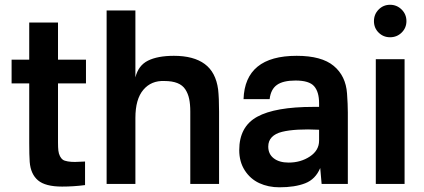

<svg xmlns="http://www.w3.org/2000/svg" viewBox="-20 -774 1784 808"><path d="M224.1 -174.8Q224.1 -153.3 225.6 -140.1Q227.1 -127 232.4 -116.7Q237.8 -106.4 244.4 -101.8Q251 -97.2 265.4 -94.7Q279.8 -92.3 295.4 -92.5Q311 -92.8 337.9 -94.2V4.9Q289.6 11.2 241.2 11.2Q170.9 11.2 139.9 -15.1Q108.9 -41.5 105 -92.8Q103 -120.6 103 -171.9V-422.9H28.8V-522.9H103V-679.2H224.1V-522.9H341.8V-422.9H224.1Z M549.8 -730V-448.2Q562 -498.5 602.8 -518.8Q643.6 -539.1 711.9 -539.1Q794.9 -539.1 841.6 -504.6Q888.2 -470.2 897.9 -397.9Q901.9 -362.3 901.9 -304.2V0H780.8V-304.2Q780.8 -335.4 776.1 -357.7Q771.5 -379.9 760 -397.7Q748.5 -415.5 726.6 -424.3Q704.6 -433.1 671.9 -433.1Q616.7 -435.5 583.3 -396.2Q549.8 -356.9 549.8 -277.8V0H428.7V-730Z M1228.5 -539.1Q1333.5 -539.1 1384.3 -496.8Q1435.1 -454.6 1440.4 -380.9Q1443.8 -334 1443.8 -300.8V0H1333.5L1327.6 -66.9Q1307.6 -19.5 1264.4 -2.7Q1221.2 14.2 1155.8 14.2Q1108.9 14.2 1071 -3.4Q1033.2 -21 1010 -57.1Q986.8 -93.3 986.8 -142.1Q986.8 -241.2 1062.5 -282.7Q1138.2 -324.2 1298.8 -324.2H1322.8V-339.8Q1322.8 -387.2 1302 -411.1Q1281.2 -435.1 1223.6 -435.1Q1171.4 -435.1 1145.5 -416.7Q1119.6 -398.4 1114.7 -356.9H1004.9Q1011.2 -539.1 1228.5 -539.1ZM1108.9 -157.2Q1108.9 -125.5 1132.1 -107.7Q1155.3 -89.8 1194.8 -89.8Q1245.6 -89.8 1284.2 -115.5Q1322.8 -141.1 1322.8 -182.1V-228Q1273.9 -230.5 1234.4 -228.3Q1194.8 -226.1 1167 -219.2Q1139.2 -212.4 1124 -196.8Q1108.9 -181.2 1108.9 -157.2Z M1682.6 -524.9V0H1561.5V-524.9ZM1690.4 -685.1Q1690.4 -656.7 1670.4 -637Q1650.4 -617.2 1621.6 -617.2Q1593.3 -617.2 1573.5 -636.7Q1553.7 -656.2 1553.7 -685.1Q1553.7 -713.9 1573.5 -733.9Q1593.3 -753.9 1621.6 -753.9Q1649.9 -753.9 1670.2 -733.9Q1690.4 -713.9 1690.4 -685.1Z"/></svg>

Font: Nacelle SemiBold
Style: Regular
Weight: 600
Designer: Sora Sagano
Foundry: Sora Sagano
Version: Version 1.000;FEAKit 1.0